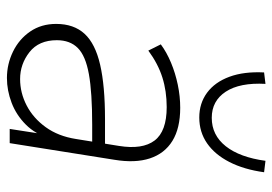

<svg xmlns="http://www.w3.org/2000/svg" viewBox="-136 -642 786 554"><g transform="rotate(90 257.0 -365.0)"><path d="M205 8Q165 8 129 -9.5Q93 -27 71 -59Q49 -91 49 -134Q49 -185 77.5 -216Q106 -247 167 -261Q228 -275 324 -275H405L399 -238H340Q247 -238 194 -228.5Q141 -219 118.5 -196.5Q96 -174 96 -136Q96 -84 130.5 -57Q165 -30 208 -30Q248 -30 284.5 -49Q321 -68 347 -104Q373 -140 381 -191L401 -315Q412 -383 385.5 -418Q359 -453 289 -453Q243 -453 203.5 -440.5Q164 -428 126 -400L108 -436Q131 -453 161 -465.5Q191 -478 224.5 -485Q258 -492 291 -492Q350 -492 386.5 -469.5Q423 -447 437 -404.5Q451 -362 441 -302L393 0H352L370 -116H380Q367 -74 339.5 -46.5Q312 -19 276.5 -5.5Q241 8 205 8ZM319 -547Q278 -547 247.5 -569.5Q217 -592 201.5 -634Q186 -676 189 -734L222 -738Q218 -664 244.5 -623.5Q271 -583 320 -583Q370 -583 402 -623.5Q434 -664 444 -738L477 -734Q469 -676 447.5 -634Q426 -592 393.5 -569.5Q361 -547 319 -547Z"/></g></svg>

Font: Nunito Sans 12pt ExtraLight 12pt ExtraLight
Style: Italic
Weight: 250
Italic angle: -9°
Version: Version 3.101;gftools[0.9.27]